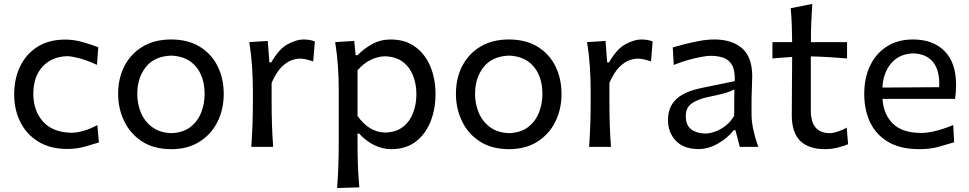

<svg xmlns="http://www.w3.org/2000/svg" viewBox="-20 -738 4871 965"><path d="M318.8 10.7Q233.4 10.7 173.8 -25.4Q114.3 -61.5 82.8 -123.5Q51.3 -185.5 51.3 -263.7Q51.3 -342.3 81.3 -404.5Q111.3 -466.8 168.7 -502.9Q226.1 -539.1 308.6 -539.1Q352.1 -539.1 397.5 -525.9Q442.9 -512.7 474.1 -500.5L467.3 -412.1Q416.5 -435.5 377.2 -445.6Q337.9 -455.6 317.9 -455.6Q240.7 -453.6 194.1 -403.3Q147.5 -353 147.5 -266.1Q147.5 -182.1 195.8 -127.4Q244.1 -72.8 338.4 -70.8Q366.7 -70.8 400.6 -80.6Q434.6 -90.3 469.2 -109.4L477.1 -22Q447.8 -12.7 406 -1Q364.3 10.7 318.8 10.7Z M841.3 11.7Q753.4 11.7 693.8 -27.1Q634.3 -65.9 604 -129.4Q573.7 -192.9 573.7 -266.1Q573.7 -345.2 606 -407Q638.2 -468.8 697.8 -504.2Q757.3 -539.6 839.8 -539.6Q924.8 -539.6 983.9 -503.4Q1043 -467.3 1073.7 -405.3Q1104.5 -343.3 1104.5 -266.1Q1104.5 -188 1072.8 -125Q1041 -62 981.9 -25.1Q922.9 11.7 841.3 11.7ZM841.3 -68.8Q898.4 -70.8 935.3 -98.4Q972.2 -126 990.2 -170.2Q1008.3 -214.4 1008.3 -266.1Q1008.3 -351.1 964.8 -403.1Q921.4 -455.1 841.3 -458.5Q756.3 -455.6 713.1 -401.1Q669.9 -346.7 669.9 -266.1Q669.9 -215.3 688.7 -170.9Q707.5 -126.5 745.6 -98.6Q783.7 -70.8 841.3 -68.8Z M1243.2 0Q1247.1 -58.1 1249 -112.3Q1251 -166.5 1251 -231.9V-284.7Q1251 -342.8 1246.8 -404.3Q1242.7 -465.8 1232.9 -526.4L1325.7 -532.2L1334 -424.3H1343.3Q1382.3 -492.7 1426.5 -516.1Q1470.7 -539.6 1504.9 -539.6Q1519 -539.6 1533.9 -537.4Q1548.8 -535.2 1562.5 -529.8L1554.2 -429.2Q1537.6 -435.1 1520 -439.2Q1502.4 -443.4 1488.3 -443.4Q1470.2 -443.4 1446 -435.3Q1421.9 -427.2 1395.5 -401.4Q1369.1 -375.5 1345.2 -321.8V-227.5Q1345.2 -165.5 1346.9 -111.8Q1348.6 -58.1 1353 0Z M1674.3 207Q1678.7 148.9 1680.7 92.8Q1682.6 36.6 1682.6 -28.3V-284.7Q1682.6 -342.8 1678.5 -404.3Q1674.3 -465.8 1664.6 -526.4L1760.3 -532.2L1767.6 -460.4H1776.9Q1807.1 -492.2 1849.6 -515.9Q1892.1 -539.6 1943.8 -539.6Q2015.6 -539.6 2065.9 -503.4Q2116.2 -467.3 2142.6 -405Q2168.9 -342.8 2168.9 -264.6Q2168.9 -190.9 2144.3 -127.9Q2119.6 -64.9 2070.1 -26.6Q2020.5 11.7 1945.3 11.7Q1903.8 11.7 1862.3 -8.1Q1820.8 -27.8 1784.7 -66.9H1776.9V-24.4Q1776.9 37.6 1778.8 91.6Q1780.8 145.5 1786.1 203.6ZM1916 -71.8Q1970.7 -73.2 2005.4 -100.3Q2040 -127.4 2056.4 -170.9Q2072.8 -214.4 2072.8 -264.2Q2072.8 -316.9 2055.4 -359.6Q2038.1 -402.3 2003.2 -428Q1968.3 -453.6 1914.6 -455.1Q1879.9 -454.6 1843 -437Q1806.2 -419.4 1776.9 -384.3V-155.3Q1835 -73.2 1916 -71.8Z M2539.1 11.7Q2451.2 11.7 2391.6 -27.1Q2332 -65.9 2301.8 -129.4Q2271.5 -192.9 2271.5 -266.1Q2271.5 -345.2 2303.7 -407Q2335.9 -468.8 2395.5 -504.2Q2455.1 -539.6 2537.6 -539.6Q2622.6 -539.6 2681.6 -503.4Q2740.7 -467.3 2771.5 -405.3Q2802.2 -343.3 2802.2 -266.1Q2802.2 -188 2770.5 -125Q2738.8 -62 2679.7 -25.1Q2620.6 11.7 2539.1 11.7ZM2539.1 -68.8Q2596.2 -70.8 2633.1 -98.4Q2669.9 -126 2688 -170.2Q2706.1 -214.4 2706.1 -266.1Q2706.1 -351.1 2662.6 -403.1Q2619.1 -455.1 2539.1 -458.5Q2454.1 -455.6 2410.9 -401.1Q2367.7 -346.7 2367.7 -266.1Q2367.7 -215.3 2386.5 -170.9Q2405.3 -126.5 2443.4 -98.6Q2481.4 -70.8 2539.1 -68.8Z M2940.9 0Q2944.8 -58.1 2946.8 -112.3Q2948.7 -166.5 2948.7 -231.9V-284.7Q2948.7 -342.8 2944.6 -404.3Q2940.4 -465.8 2930.7 -526.4L3023.4 -532.2L3031.7 -424.3H3041Q3080.1 -492.7 3124.3 -516.1Q3168.5 -539.6 3202.6 -539.6Q3216.8 -539.6 3231.7 -537.4Q3246.6 -535.2 3260.3 -529.8L3252 -429.2Q3235.4 -435.1 3217.8 -439.2Q3200.2 -443.4 3186 -443.4Q3168 -443.4 3143.8 -435.3Q3119.6 -427.2 3093.3 -401.4Q3066.9 -375.5 3043 -321.8V-227.5Q3043 -165.5 3044.7 -111.8Q3046.4 -58.1 3050.8 0Z M3491.2 11.2Q3416.5 11.2 3377 -30.3Q3337.4 -71.8 3337.4 -134.3Q3337.4 -177.7 3353.5 -206.5Q3369.6 -235.4 3395.3 -252.9Q3420.9 -270.5 3449.7 -280.5Q3478.5 -290.5 3503.9 -295.4L3672.9 -330.1Q3674.8 -383.8 3659.2 -411.1Q3643.6 -438.5 3615.2 -448Q3586.9 -457.5 3550.3 -457.5Q3536.1 -457.5 3506.8 -452.4Q3477.5 -447.3 3440.7 -437Q3403.8 -426.8 3366.2 -411.6L3361.3 -500Q3386.2 -506.8 3421.9 -516.1Q3457.5 -525.4 3496.6 -532.5Q3535.6 -539.6 3570.8 -539.6Q3658.2 -539.6 3709.5 -495.6Q3760.7 -451.7 3760.7 -354Q3760.7 -330.1 3759 -293.7Q3757.3 -257.3 3757.3 -224.1V-162.6Q3757.3 -127 3766.1 -86.7Q3774.9 -46.4 3791 0H3698.2L3676.3 -83.5H3667.5Q3636.2 -43 3587.6 -15.9Q3539.1 11.2 3491.2 11.2ZM3525.4 -66.9Q3546.9 -66.9 3574.2 -76.7Q3601.6 -86.4 3627.4 -106.4Q3653.3 -126.5 3669.9 -156.7L3670.9 -288.6Q3662.6 -284.2 3649.4 -278.8Q3636.2 -273.4 3610.6 -266.6Q3585 -259.8 3539.6 -250.5Q3494.6 -241.7 3460.7 -220.9Q3426.8 -200.2 3426.8 -154.8Q3426.8 -107.4 3455.1 -87.2Q3483.4 -66.9 3525.4 -66.9Z M4127.4 11.7Q4045.4 11.7 4002.4 -29.5Q3959.5 -70.8 3959.5 -158.7Q3959.5 -238.8 3960.4 -314Q3961.4 -389.2 3961.4 -452.1L3862.3 -444.3V-526.4H3961.4Q3960.9 -571.8 3959.5 -612.5Q3958 -653.3 3954.1 -696.8L4062.5 -718.3Q4059.1 -665.5 4057.4 -622.3Q4055.7 -579.1 4055.7 -526.4H4237.3V-444.3Q4192.4 -448.2 4146.2 -450.9Q4100.1 -453.6 4055.2 -454.6V-182.6Q4055.2 -68.8 4150.9 -68.8Q4167 -68.8 4191.4 -76.7Q4215.8 -84.5 4235.4 -96.7L4242.7 -13.2Q4225.6 -5.4 4192.6 3.2Q4159.7 11.7 4127.4 11.7Z M4601.6 11.7Q4506.3 11.7 4444.8 -24.2Q4383.3 -60.1 4353.5 -122.8Q4323.7 -185.5 4323.7 -266.1Q4323.7 -345.7 4353 -407.5Q4382.3 -469.2 4437.3 -504.4Q4492.2 -539.6 4568.8 -539.6Q4669.4 -539.6 4727.3 -481.4Q4785.2 -423.3 4785.2 -312Q4785.2 -272.5 4780.3 -241.2H4415.5Q4420.9 -161.6 4468.5 -115.7Q4516.1 -69.8 4611.3 -69.8Q4643.1 -69.8 4686.3 -80.8Q4729.5 -91.8 4771 -109.9L4775.4 -22.9Q4744.1 -13.2 4699.5 -0.7Q4654.8 11.7 4601.6 11.7ZM4700.2 -299.8Q4704.6 -381.3 4670.7 -424.6Q4636.7 -467.8 4570.3 -469.7Q4501 -467.8 4460.2 -421.1Q4419.4 -374.5 4415 -297.9Z"/></svg>

Font: Pinar-FD Medium
Style: Regular
Weight: 500
Designer: Amin Abedi
Version: Version 3.000